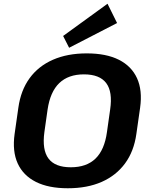

<svg xmlns="http://www.w3.org/2000/svg" viewBox="-20 -995 803 1025"><path d="M342 10Q239 10 171.5 -24Q104 -58 74.5 -122.5Q45 -187 58 -280L78 -420Q91 -513 138 -577.5Q185 -642 262.5 -676Q340 -710 443 -710Q547 -710 614.5 -676Q682 -642 711.5 -577.5Q741 -513 728 -420L708 -280Q695 -187 647.5 -122.5Q600 -58 523 -24Q446 10 342 10ZM358 -102Q442 -102 490 -148.5Q538 -195 551 -290L568 -410Q582 -505 547 -551.5Q512 -598 428 -598Q345 -598 296.5 -551.5Q248 -505 234 -410L217 -290Q204 -195 239 -148.5Q274 -102 358 -102ZM605 -872 349 -740 317 -803 554 -975Z"/></svg>

Font: Pathway Extreme 8pt Thin 12pt
Style: Bold Italic
Weight: 700
Italic angle: -8°
Version: Version 1.001;gftools[0.9.26]